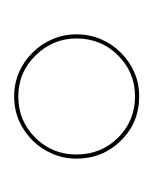

<svg xmlns="http://www.w3.org/2000/svg" viewBox="8 -660 221 278"><g transform="rotate(-90 119.0 -520.5)"><path d="M118.8 -430Q80.8 -430 54.8 -456.5Q28.8 -483 28.8 -521Q28.8 -539 35.8 -555.5Q42.8 -572 55.2 -584.5Q67.8 -597 83.8 -604Q99.8 -611 118.8 -611Q137.8 -611 153.8 -604Q169.8 -597 182.2 -584.5Q194.8 -572 201.8 -555.5Q208.8 -539 208.8 -521Q208.8 -502 201.8 -485.5Q194.8 -469 182.2 -456.5Q169.8 -444 153.8 -437Q137.8 -430 118.8 -430ZM118.8 -605Q83.8 -605 59.2 -580.5Q34.8 -556 34.8 -521Q34.8 -485 59.2 -460.5Q83.8 -436 118.8 -436Q153.8 -436 178.2 -460.5Q202.8 -485 202.8 -521Q202.8 -555 178.2 -580Q153.8 -605 118.8 -605Z"/></g></svg>

Font: Moniqa Black
Style: Regular
Weight: 900
Designer: Rajesh Rajput
Foundry: Rajesh Rajput
Version: Version 1.000